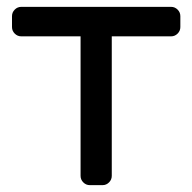

<svg xmlns="http://www.w3.org/2000/svg" viewBox="-20 -540 561 560"><path d="M506 -493V-461Q506 -450 498 -442Q490 -434 479 -434H306V-27Q306 -16 298 -8Q290 0 279 0H242Q231 0 223 -8Q215 -16 215 -27V-434H42Q31 -434 23 -442Q15 -450 15 -461V-493Q15 -504 23 -512Q31 -520 42 -520H479Q490 -520 498 -512Q506 -504 506 -493Z"/></svg>

Font: Rubik
Style: Regular
Weight: 400
Designer: Hubert & Fischer
Foundry: Hubert & Fischer
Version: Version 1.100